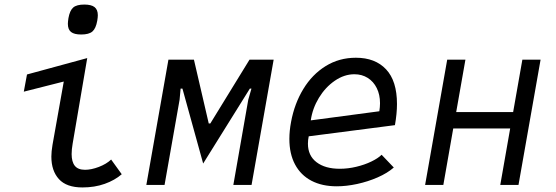

<svg xmlns="http://www.w3.org/2000/svg" viewBox="-20 -812 2440 843"><path d="M205.5 -124.5Q205.5 -146 210.5 -176L260 -454L84.5 -409.5L98.5 -485L363 -557L299 -181.5Q294.5 -156 294.5 -135.5Q294.5 -101.5 308.5 -84Q322.5 -66.5 353.5 -66.5Q381 -66.5 414.2 -79.2Q447.5 -92 468 -111.5L514.5 -47Q484 -20.5 439.8 -4.8Q395.5 11 342 11Q272 11 238.8 -25.5Q205.5 -62 205.5 -124.5ZM278 -707.5Q278 -716.5 280.5 -732.5Q286.5 -766 301.5 -779Q316.5 -792 350 -792Q381 -792 395.2 -780.8Q409.5 -769.5 409.5 -745Q409.5 -736 407 -721Q401 -687 385.8 -673.8Q370.5 -660.5 336.5 -660.5Q306 -660.5 292 -671.5Q278 -682.5 278 -707.5Z M719.5 -550H831.5L896.5 -270H903.5L1075.5 -550H1181.5L1084.5 0H1004.5L1070 -374L1084 -423H1077L872 -94L781 -423H773L768.5 -374L702.5 0H622.5Z M1250.5 -202Q1250.5 -237.5 1258 -277Q1273 -357.5 1311.8 -421.2Q1350.5 -485 1409.8 -521.8Q1469 -558.5 1542.5 -558.5Q1627.5 -558.5 1675.2 -507.5Q1723 -456.5 1723 -355.5Q1723 -313.5 1714 -262.5L1335.5 -213.5Q1332 -197.5 1332 -181.5Q1332 -128.5 1369.8 -99.8Q1407.5 -71 1472 -71Q1508 -71 1544.5 -79.8Q1581 -88.5 1610.5 -102.8Q1640 -117 1655.5 -132.5L1709 -76.5Q1681 -52 1638.2 -33.2Q1595.5 -14.5 1548 -4.2Q1500.5 6 1458.5 6Q1394 6 1347.2 -18.5Q1300.5 -43 1275.5 -89.8Q1250.5 -136.5 1250.5 -202ZM1648.5 -359Q1648.5 -396.5 1634.2 -425.2Q1620 -454 1594.5 -470Q1569 -486 1536 -486Q1491.5 -486 1450 -457.5Q1408.5 -429 1380.2 -382.5Q1352 -336 1344.5 -283.5L1645.5 -323.5Q1648.5 -342.5 1648.5 -359Z M1943.5 -550H2023.5L1983 -320H2233L2273.5 -550H2353.5L2256.5 0H2176.5L2220 -248H1970L1926.5 0H1846.5Z"/></svg>

Font: JuliaMono
Style: Italic
Weight: 400
Italic angle: -9°
Monospace: yes
Designer: cormullion
Foundry: corm
Version: Version 0.057; ttfautohint (v1.8.4)